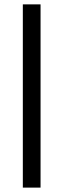

<svg xmlns="http://www.w3.org/2000/svg" viewBox="-20 -731 290 883"><path d="M166.5 -710.9V131.8H85V-710.9Z"/></svg>

Font: Vazirmatn RD SemiBold
Style: Regular
Weight: 600
Designer: Saber Rastikerdar
Foundry: Saber Rastikerdar
Version: Version 32.102